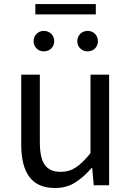

<svg xmlns="http://www.w3.org/2000/svg" viewBox="-20 -910 647 943"><path d="M250.7 13.4Q164.6 13.4 124.5 -40.9Q84.3 -95.1 84.3 -199.3V-543.4H175.7V-210.3Q175.7 -134.6 199.9 -100.3Q224.2 -66 278.3 -66Q319.9 -66 353 -88.1Q386 -110.1 424.5 -157.6V-543.4H515.9V0H440.4L432.9 -85.3H430.1Q392.1 -40.9 349.5 -13.7Q306.9 13.4 250.7 13.4ZM194.9 -657.7Q173.9 -657.7 159.5 -672.1Q145.1 -686.5 145.1 -707.1Q145.1 -729.4 159.5 -743.8Q173.9 -758.2 194.9 -758.2Q217.1 -758.2 231.7 -743.8Q246.3 -729.4 246.3 -707.1Q246.3 -686.5 231.7 -672.1Q217.1 -657.7 194.9 -657.7ZM153.6 -839.2V-890.1H450.6V-839.2ZM410.5 -657.7Q388.8 -657.7 374.2 -672.1Q359.7 -686.5 359.7 -707.1Q359.7 -729.4 374.2 -743.8Q388.8 -758.2 410.5 -758.2Q432.1 -758.2 446.5 -743.8Q460.9 -729.4 460.9 -707.1Q460.9 -686.5 446.5 -672.1Q432.1 -657.7 410.5 -657.7Z"/></svg>

Font: Noto Sans TC Thin
Style: Regular
Weight: 100
Designer: Ryoko NISHIZUKA 西塚涼子 (kana, bopomofo & ideographs); Paul D. Hunt (Latin, Greek & Cyrillic); Sandoll Communications 산돌커뮤니
Foundry: Adobe
Version: Version 2.004-H2;hotconv 1.0.118;makeotfexe 2.5.65603